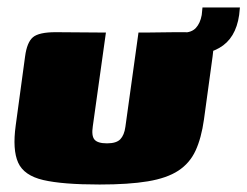

<svg xmlns="http://www.w3.org/2000/svg" viewBox="-20 -486 661 513"><path d="M263 -399 228 -149Q224 -123 232.5 -113Q241 -103 266 -103Q291 -103 301.5 -114Q312 -125 315 -147L350 -399Q351 -399 368 -399Q385 -399 407.5 -399.5Q430 -400 448.5 -400Q467 -400 471 -400Q502 -400 521 -397.5Q540 -395 546.5 -382Q553 -369 548 -335L525 -167Q518 -117 502.5 -83.5Q487 -50 456.5 -30Q426 -10 375 -1.5Q324 7 246 7Q147 7 95.5 -5Q44 -17 28.5 -51.5Q13 -86 22 -151L47 -335Q52 -373 68 -386.5Q84 -400 129 -400Q163 -400 196 -399.5Q229 -399 263 -399ZM440 -333 449 -399H470Q492 -399 503.5 -411.5Q515 -424 519 -446L521 -466H621L619 -446Q610 -383 566 -358Q522 -333 440 -333Z"/></svg>

Font: Genos Thin Black
Style: Italic
Weight: 900
Italic angle: -8°
Version: Version 1.010